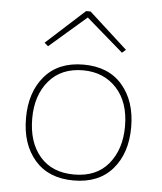

<svg xmlns="http://www.w3.org/2000/svg" viewBox="-50 -718 651 771"><g transform="rotate(5 275.0 -333.0)"><path d="M275 8Q174 8 118.5 -56Q63 -120 63 -225Q63 -330 118.5 -394.5Q174 -459 275 -459Q376 -459 431.5 -394.5Q487 -330 487 -225Q487 -120 431.5 -56Q376 8 275 8ZM275 -16Q365 -16 413.5 -75Q462 -134 462 -226Q462 -324 410 -380Q358 -436 275 -436Q187 -436 137.5 -377.5Q88 -319 88 -226Q88 -130 137 -73Q186 -16 275 -16ZM126 -520 111 -533 266 -674H284L439 -533L424 -520L275 -649Z"/></g></svg>

Font: Inconsolata SemiExpanded ExtraLight
Style: Regular
Weight: 200
Width: 6
Monospace: yes
Designer: Raph Levien, Cyreal, Brenton Simpson
Foundry: Raph Levien, Cyreal, Google
Version: Version 3.001; ttfautohint (v1.8.2.53-6de2)